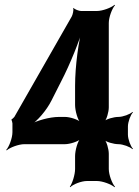

<svg xmlns="http://www.w3.org/2000/svg" viewBox="-20 -757 582 803"><path d="M435 -308V-661C435 -685 449 -722 461 -735L459 -737C446 -725 409 -711 385 -711H319C311 -711 291 -718 288 -724L286 -722C289 -716 284 -695 280 -688L40 -268C38 -266 31 -258 29 -259L28 -255C29 -255 32 -244 32 -241V-204C32 -180 18 -143 6 -130L8 -128C21 -140 58 -154 82 -154H252C272 -154 308 -165 320 -178L318 -180C305 -168 294 -128 294 -104V-50C294 -26 282 11 272 24L274 26C285 14 320 0 344 0H385C409 0 446 14 459 26L461 24C449 11 435 -26 435 -50V-114C435 -133 426 -165 416 -175L414 -173C424 -163 456 -154 475 -154C494 -154 524 -143 534 -133L536 -135C526 -145 515 -175 515 -194V-228C515 -247 526 -277 536 -287L534 -289C524 -279 494 -268 475 -268C456 -268 424 -259 414 -249L416 -247C426 -257 435 -289 435 -308ZM195 -336 236 -417C273 -488 313 -588 330 -648L326 -649C309 -589 294 -481 294 -398V-318C294 -294 305 -254 318 -242L320 -244C308 -257 272 -268 252 -268H227C188 -268 134 -253 105 -236L107 -233C135 -249 175 -296 195 -336Z"/></svg>

Font: Asimov
Style: EdgeNar
Weight: 500
Designer: Google
Version: Version 2.000980: 2014